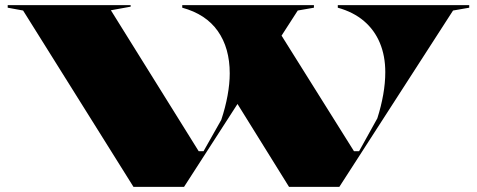

<svg xmlns="http://www.w3.org/2000/svg" viewBox="-20 -728 1859 748"><path d="M1106 0 899 -333 1072 -597 1359 -139H1379L1450 -267Q1465 -314 1473 -359.5Q1481 -405 1481 -447Q1481 -510 1460 -560.5Q1439 -611 1398 -646Q1357 -681 1296 -698V-708H1808V-698L1745 -687L1302 0ZM500 0 70 -687 10 -698V-708H489V-702L412 -688L754 -139H773L842 -261Q858 -309 866.5 -355.5Q875 -402 875 -442Q875 -541 828.5 -607Q782 -673 690 -698V-708H1203V-698L1140 -687L697 0Z"/></svg>

Font: Kalnia Expanded SemiBold
Style: Regular
Weight: 600
Width: 7
Designer: Frida Medrano
Foundry: Frida Medrano
Version: Version 1.105